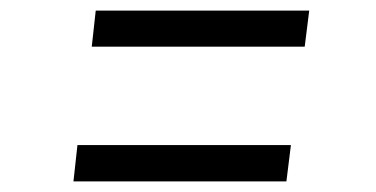

<svg xmlns="http://www.w3.org/2000/svg" viewBox="-20 -497 709 362"><path d="M160.5 -477H563L554.5 -409H153ZM126 -223.5H528.5L520 -155H118.5Z"/></svg>

Font: Merriweather 36pt
Style: Italic
Weight: 400
Italic angle: -7.8°
Version: Version 2.101